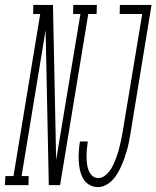

<svg xmlns="http://www.w3.org/2000/svg" viewBox="-85 -755 638 783"><path d="M-65 0 -63 -37H-30L79 -698H50L51 -735H131L144 -103L243 -698H213L214 -735H310L309 -698H275L160 0H114L101 -632L3 -37H32L31 0ZM315 8Q295 8 279 -1.5Q263 -11 254 -27Q245 -43 241 -61.5Q237 -80 236 -100Q235 -120 236.5 -139.5Q238 -159 241 -178H273Q271 -164 269.5 -149Q268 -134 268 -119Q268 -104 269.5 -89.5Q271 -75 276 -61.5Q281 -48 291 -38.5Q301 -29 316 -29Q330 -29 342 -38Q354 -47 362.5 -58.5Q371 -70 377 -83Q383 -96 388 -109Q393 -122 397 -135.5Q401 -149 404 -162.5Q407 -176 410 -189.5Q413 -203 415 -216L495 -698H403L404 -735H533L447 -210Q444 -194 441 -177.5Q438 -161 433.5 -145Q429 -129 423.5 -113Q418 -97 411 -81Q404 -65 395.5 -50Q387 -35 375 -22Q363 -9 347 -0.5Q331 8 315 8Z"/></svg>

Font: Iosevka Curly Slab XLtObl
Style: Regular
Weight: 200
Italic angle: -9°
Monospace: yes
Designer: Belleve Invis
Foundry: Belleve Invis
Version: Version 11.1.0; ttfautohint (v1.8.3)